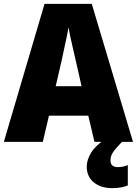

<svg xmlns="http://www.w3.org/2000/svg" viewBox="-20 -736 710 996"><path d="M470 0 438 -136H234L202 0H0L211 -716H456L670 0ZM373 -422Q368 -444 360.5 -476Q353 -508 346 -540Q339 -572 336 -595Q332 -573 325.5 -542Q319 -511 312 -479.5Q305 -448 300 -423L269 -289H403ZM553 96Q553 131 592 131Q605 131 619.5 128Q634 125 643 120V226Q629 232 608.5 236Q588 240 562 240Q503 240 466.5 210Q430 180 430 128Q430 94 452 57Q474 20 535 -22L613 0Q580 33 566.5 53.5Q553 74 553 96Z"/></svg>

Font: Noto Sans Sinhala UI SemiCondensed Black
Style: Regular
Weight: 900
Width: 4
Designer: Jelle Bosma - Monotype Design Team
Foundry: Monotype Imaging Inc.
Version: Version 2.006; ttfautohint (v1.8.4.7-5d5b)